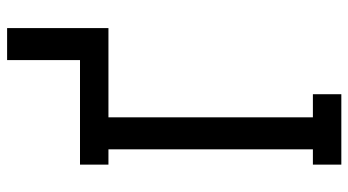

<svg xmlns="http://www.w3.org/2000/svg" viewBox="-240 -740 980 540"><g transform="rotate(-90 250.0 -470.0)"><path d="M57 0V-80H100V-655H57V-735H351V-940H441V-655H190V-80H255V0Z"/></g></svg>

Font: Iosevka Slab Medium
Style: Regular
Weight: 500
Monospace: yes
Designer: Belleve Invis
Foundry: Belleve Invis
Version: Version 11.1.1; ttfautohint (v1.8.3)